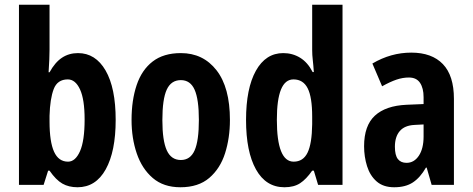

<svg xmlns="http://www.w3.org/2000/svg" viewBox="-20 -846 1994 810"><path d="M189 -637Q189 -621 188 -595Q187 -569 185 -541H189Q212 -583 241.5 -602.5Q271 -622 309 -622Q383 -622 425.5 -548.5Q468 -475 468 -340Q468 -207 426 -131.5Q384 -56 307 -56Q270 -56 243 -71.5Q216 -87 189 -126H183L164 -66H60V-826H189ZM266 -511Q222 -511 206.5 -470Q191 -429 189 -358V-333Q189 -248 208 -206Q227 -164 267 -164Q298 -164 317.5 -208Q337 -252 337 -342Q337 -427 317.5 -469Q298 -511 266 -511Z M950 -340Q950 -264 929.5 -199.5Q909 -135 863 -95.5Q817 -56 741 -56Q670 -56 624.5 -95Q579 -134 557 -198.5Q535 -263 535 -340Q535 -423 556.5 -487Q578 -551 624 -586.5Q670 -622 743 -622Q837 -622 893.5 -549.5Q950 -477 950 -340ZM665 -339Q665 -253 683.5 -212Q702 -171 743 -171Q783 -171 801 -211.5Q819 -252 819 -340Q819 -427 801 -467.5Q783 -508 743 -508Q702 -508 683.5 -468Q665 -428 665 -339Z M1180 -56Q1102 -56 1060 -131Q1018 -206 1018 -340Q1018 -473 1059.5 -547.5Q1101 -622 1175 -622Q1214 -622 1246 -602.5Q1278 -583 1299 -542H1304Q1302 -572 1299.5 -593Q1297 -614 1297 -635V-826H1425V-66H1322L1304 -126H1297Q1272 -90 1246 -73Q1220 -56 1180 -56ZM1219 -164Q1259 -164 1277.5 -202Q1296 -240 1297 -322V-354Q1297 -436 1278 -473.5Q1259 -511 1218 -511Q1148 -511 1148 -341Q1148 -164 1219 -164Z M1715 -624Q1802 -624 1848.5 -575.5Q1895 -527 1895 -429V-66H1801L1780 -139H1777Q1753 -97 1722 -76.5Q1691 -56 1643 -56Q1597 -56 1569 -80.5Q1541 -105 1528.5 -145Q1516 -185 1516 -229Q1516 -316 1561.5 -358Q1607 -400 1695 -404L1767 -407V-436Q1767 -474 1752 -496.5Q1737 -519 1705 -519Q1679 -519 1652.5 -510Q1626 -501 1592 -482L1551 -578Q1629 -624 1715 -624ZM1729 -319Q1687 -317 1666.5 -293Q1646 -269 1646 -227Q1646 -191 1658.5 -175Q1671 -159 1695 -159Q1727 -159 1747 -189Q1767 -219 1767 -270V-321Z"/></svg>

Font: Noto Sans Malayalam UI ExtraCondensed
Style: Bold
Weight: 700
Width: 2
Designer: Jelle Bosma - Monotype Design Team
Foundry: Monotype Imaging Inc.
Version: Version 2.104; ttfautohint (v1.8.4.7-5d5b)